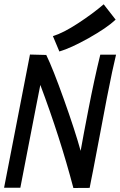

<svg xmlns="http://www.w3.org/2000/svg" viewBox="-20 -894 574 916"><path d="M232.4 -721.7Q281.2 -736.3 352.5 -783Q423.8 -829.6 474.6 -873.5L531.7 -800.3Q490.2 -761.2 403.8 -712.6Q317.4 -664.1 263.2 -648.4ZM330.1 2.9Q266.1 -239.7 172.4 -488.8L152.8 -389.2Q140.6 -327.1 112.8 -183.1Q85 -39.1 77.1 1.5H-0.5L123 -633.8L200.7 -631.8Q232.4 -566.9 285.4 -418.2Q338.4 -269.5 364.7 -174.3Q377.9 -249 401.4 -369.6Q429.7 -516.1 458.5 -633.3H533.7Q518.1 -570.8 489.7 -425.8Q479.5 -372.6 457.3 -254.9Q435.1 -137.2 423.8 -79.1Q421.4 -66.9 415.8 -39.3Q410.2 -11.7 407.7 2.4Z"/></svg>

Font: Fantasque Sans Mono
Style: Italic
Weight: 400
Italic angle: -11°
Monospace: yes
Designer: Jany Belluz
Version: Version 1.8.0 ; ttfautohint (v1.8.2)